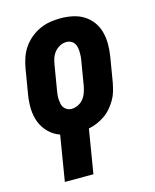

<svg xmlns="http://www.w3.org/2000/svg" viewBox="-112 -605 724 896"><g transform="rotate(-15 250.0 -156.5)"><path d="M89 215 125 -4Q94 -15 71 -38Q48 -61 36.5 -91Q25 -121 24 -155.5Q23 -190 29 -225L49 -345Q53 -369 61.5 -394Q70 -419 85 -441Q100 -463 121 -480.5Q142 -498 166.5 -509Q191 -520 216 -524Q241 -528 266 -528Q296 -528 325 -522Q354 -516 378 -501Q402 -486 418.5 -463.5Q435 -441 442.5 -413Q450 -385 450 -355.5Q450 -326 445 -295L425 -175Q421 -155 415.5 -135Q410 -115 399 -96Q388 -77 373.5 -60Q359 -43 341 -30.5Q323 -18 303 -9.5Q283 -1 262 3L227 215ZM208 -106Q224 -106 239.5 -113.5Q255 -121 265.5 -134Q276 -147 281.5 -163Q287 -179 290 -194L310 -314Q312 -325 312.5 -336Q313 -347 312.5 -357.5Q312 -368 309.5 -378.5Q307 -389 301 -397Q295 -405 285.5 -409.5Q276 -414 265 -414Q249 -414 234 -406.5Q219 -399 208 -386Q197 -373 191.5 -357Q186 -341 184 -326L164 -206Q162 -195 161 -184Q160 -173 161 -162.5Q162 -152 164 -141.5Q166 -131 172.5 -123Q179 -115 188 -110.5Q197 -106 208 -106Z"/></g></svg>

Font: Iosevka SS18 Heavy
Style: Italic
Weight: 900
Italic angle: -9°
Monospace: yes
Designer: Belleve Invis
Foundry: Belleve Invis
Version: Version 25.1.1; ttfautohint (v1.8.4)